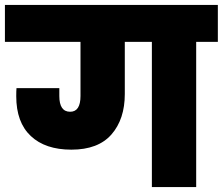

<svg xmlns="http://www.w3.org/2000/svg" viewBox="-34 -760 905 780"><path d="M851 -740V-590H763V0H583V-590H473V-378Q473 -276 419 -214Q365 -152 256 -152Q150 -152 91 -207.5Q32 -263 32 -369Q32 -391 33 -402H207V-370Q207 -306 251 -306Q293 -306 293 -370V-590H-14V-740Z"/></svg>

Font: DVN-Poppins ExtBd
Style: Regular
Weight: 800
Designer: Ninad Kale (Devanagari), Jonny Pinhorn (Latin)
Foundry: Indian Type Foundry
Version: 4.004